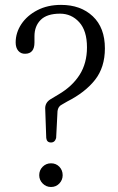

<svg xmlns="http://www.w3.org/2000/svg" viewBox="-20 -740 472 766"><path d="M160.5 -302.5Q158 -329.5 181.5 -344L214 -363.5Q268.5 -395.5 297.8 -441.8Q327 -488 327 -551Q327 -617.5 296 -651.5Q265 -685.5 219.5 -685.5Q167.5 -685.5 142.5 -660.8Q117.5 -636 117.5 -595.5V-570.5Q117.5 -526 80.5 -525.5Q63.5 -525 53 -537.2Q42.5 -549.5 42.5 -570.5Q42.5 -609.5 65.2 -643.8Q88 -678 128.8 -699.2Q169.5 -720.5 223.5 -720.5Q302 -720.5 350.2 -675Q398.5 -629.5 398.5 -547Q398.5 -471.5 359.2 -421.5Q320 -371.5 248 -335L226.5 -322.5Q212 -315.5 209.5 -297L204 -189.5Q199 -171.5 183.5 -171.5Q166.5 -171.5 164.5 -189.5ZM183.5 6Q164 6 150.2 -8Q136.5 -22 136.5 -41Q136.5 -61 150.2 -74.8Q164 -88.5 183.5 -88.5Q203.5 -88.5 216.8 -74.8Q230 -61 230 -41Q230 -22 216.8 -8Q203.5 6 183.5 6Z"/></svg>

Font: Fraunces 144pt SuperSoft Light
Style: Regular
Weight: 300
Version: Version 1.000;[0bf87f6ff]